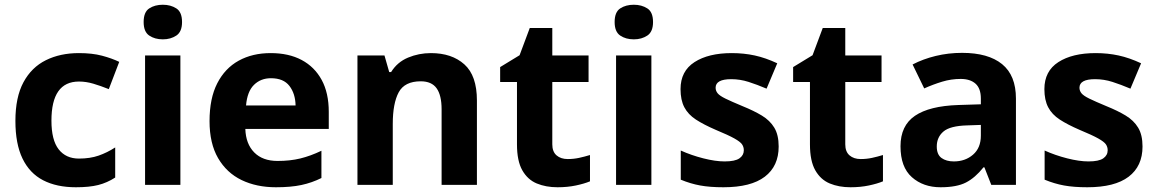

<svg xmlns="http://www.w3.org/2000/svg" viewBox="-20 -780 4878 810"><path d="M300 10Q219 10 162 -19.5Q105 -49 75 -111Q45 -173 45 -270Q45 -370 79 -433Q113 -496 173.5 -526Q234 -556 313 -556Q369 -556 410.5 -545Q452 -534 483 -519L439 -404Q404 -418 373.5 -427Q343 -436 313 -436Q197 -436 197 -271Q197 -189 227.5 -150Q258 -111 313 -111Q360 -111 396 -123.5Q432 -136 466 -158V-31Q432 -9 394.5 0.5Q357 10 300 10Z M741 -546V0H592V-546ZM667 -760Q700 -760 724 -744.5Q748 -729 748 -687Q748 -646 724 -630Q700 -614 667 -614Q633 -614 609.5 -630Q586 -646 586 -687Q586 -729 609.5 -744.5Q633 -760 667 -760Z M1122 -556Q1198 -556 1252.5 -527Q1307 -498 1337 -443Q1367 -388 1367 -308V-236H1015Q1017 -173 1052.5 -137Q1088 -101 1151 -101Q1204 -101 1247 -111.5Q1290 -122 1336 -144V-29Q1296 -9 1251.5 0.5Q1207 10 1144 10Q1062 10 999 -20.5Q936 -51 900 -113Q864 -175 864 -269Q864 -365 896.5 -428.5Q929 -492 987 -524Q1045 -556 1122 -556ZM1123 -450Q1080 -450 1051.5 -422Q1023 -394 1018 -335H1227Q1226 -385 1201 -417.5Q1176 -450 1123 -450Z M1798 -556Q1886 -556 1939 -508.5Q1992 -461 1992 -356V0H1843V-319Q1843 -378 1822 -407.5Q1801 -437 1755 -437Q1687 -437 1662 -390.5Q1637 -344 1637 -257V0H1488V-546H1602L1622 -476H1630Q1656 -518 1701.5 -537Q1747 -556 1798 -556Z M2375 -109Q2400 -109 2423 -114Q2446 -119 2469 -126V-15Q2445 -5 2409.5 2.5Q2374 10 2332 10Q2283 10 2244.5 -6Q2206 -22 2183.5 -61.5Q2161 -101 2161 -171V-434H2090V-497L2172 -547L2215 -662H2310V-546H2463V-434H2310V-171Q2310 -140 2328 -124.5Q2346 -109 2375 -109Z M2728 -546V0H2579V-546ZM2654 -760Q2687 -760 2711 -744.5Q2735 -729 2735 -687Q2735 -646 2711 -630Q2687 -614 2654 -614Q2620 -614 2596.5 -630Q2573 -646 2573 -687Q2573 -729 2596.5 -744.5Q2620 -760 2654 -760Z M3265 -162Q3265 -79 3206.5 -34.5Q3148 10 3032 10Q2975 10 2934 2.5Q2893 -5 2852 -22V-145Q2896 -125 2947 -112Q2998 -99 3037 -99Q3081 -99 3099.5 -112Q3118 -125 3118 -146Q3118 -160 3110.5 -171Q3103 -182 3078 -196Q3053 -210 3000 -232Q2949 -254 2916 -275.5Q2883 -297 2867 -327.5Q2851 -358 2851 -404Q2851 -480 2910 -518Q2969 -556 3067 -556Q3118 -556 3164 -546Q3210 -536 3259 -513L3214 -406Q3174 -423 3138 -434.5Q3102 -446 3065 -446Q3032 -446 3015.5 -437Q2999 -428 2999 -410Q2999 -397 3007.5 -386.5Q3016 -376 3040.5 -364Q3065 -352 3113 -332Q3160 -313 3194 -292.5Q3228 -272 3246.5 -241.5Q3265 -211 3265 -162Z M3611 -109Q3636 -109 3659 -114Q3682 -119 3705 -126V-15Q3681 -5 3645.5 2.5Q3610 10 3568 10Q3519 10 3480.5 -6Q3442 -22 3419.5 -61.5Q3397 -101 3397 -171V-434H3326V-497L3408 -547L3451 -662H3546V-546H3699V-434H3546V-171Q3546 -140 3564 -124.5Q3582 -109 3611 -109Z M4039 -557Q4149 -557 4207.5 -509.5Q4266 -462 4266 -364V0H4162L4133 -74H4129Q4094 -30 4055 -10Q4016 10 3948 10Q3875 10 3827 -32.5Q3779 -75 3779 -163Q3779 -250 3840 -291.5Q3901 -333 4023 -337L4118 -340V-364Q4118 -407 4095.5 -427Q4073 -447 4033 -447Q3993 -447 3955 -435.5Q3917 -424 3879 -407L3830 -508Q3874 -531 3927.5 -544Q3981 -557 4039 -557ZM4060 -251Q3988 -249 3960 -225Q3932 -201 3932 -162Q3932 -128 3952 -113.5Q3972 -99 4004 -99Q4052 -99 4085 -127.5Q4118 -156 4118 -208V-253Z M4800 -162Q4800 -79 4741.5 -34.5Q4683 10 4567 10Q4510 10 4469 2.5Q4428 -5 4387 -22V-145Q4431 -125 4482 -112Q4533 -99 4572 -99Q4616 -99 4634.5 -112Q4653 -125 4653 -146Q4653 -160 4645.5 -171Q4638 -182 4613 -196Q4588 -210 4535 -232Q4484 -254 4451 -275.5Q4418 -297 4402 -327.5Q4386 -358 4386 -404Q4386 -480 4445 -518Q4504 -556 4602 -556Q4653 -556 4699 -546Q4745 -536 4794 -513L4749 -406Q4709 -423 4673 -434.5Q4637 -446 4600 -446Q4567 -446 4550.5 -437Q4534 -428 4534 -410Q4534 -397 4542.5 -386.5Q4551 -376 4575.5 -364Q4600 -352 4648 -332Q4695 -313 4729 -292.5Q4763 -272 4781.5 -241.5Q4800 -211 4800 -162Z"/></svg>

Font: Noto Sans Kawi
Style: Bold
Weight: 700
Designer: Fadhl Haqq
Version: Version 1.000